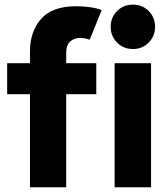

<svg xmlns="http://www.w3.org/2000/svg" viewBox="-20 -793 711 813"><path d="M106.9 0V-394H10.3V-525.4H106.9V-574.7Q106.9 -659.7 154.1 -713.1Q201.2 -766.6 303.2 -766.6Q331.5 -766.6 361.6 -762.5Q391.6 -758.3 410.6 -750L359.9 -625Q338.4 -632.3 319.8 -632.3Q293.9 -632.3 277.1 -617.2Q260.3 -602.1 260.3 -568.8V-525.4H387.7V-394H260.3V0ZM465.3 0V-525.4H619.6V0ZM543 -585.4Q502.9 -585.4 475.8 -612.8Q448.7 -640.1 448.7 -679.2Q448.7 -719.2 475.8 -746.3Q502.9 -773.4 543 -773.4Q582.5 -773.4 609.6 -746.3Q636.7 -719.2 636.7 -679.2Q636.7 -640.1 609.6 -612.8Q582.5 -585.4 543 -585.4Z"/></svg>

Font: Reddit Sans ExtraBold
Style: Regular
Weight: 800
Designer: Stephen Hutchings
Foundry: Reddit
Version: Version 1.014; ttfautohint (v1.8.4.7-5d5b)